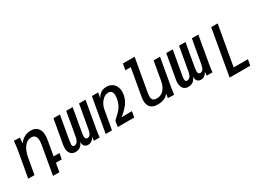

<svg xmlns="http://www.w3.org/2000/svg" viewBox="-39 -1599 3650 2653"><g transform="rotate(-30 1786.0 -272.0)"><path d="M62 -553.5 156.5 -550 148.5 -462Q185.5 -510 232 -534.8Q278.5 -559.5 331 -559.5Q403.5 -559.5 441 -517.2Q478.5 -475 478.5 -398.5Q478.5 -365 472 -330.5L430 -92H523.5L507 0H413.5L389.5 137.5H288L364.5 -298Q373 -349 373 -376Q373 -422 354.2 -448Q335.5 -474 291 -474Q243 -474 207 -442Q171 -410 149 -360.8Q127 -311.5 117.5 -257L72 0H-28L46 -417.5Q51.5 -450.5 54.5 -477.2Q57.5 -504 62 -553.5Z M1112.5 0H1020L1025 -58Q1005 -23.5 980.2 -7.2Q955.5 9 924.5 9Q891 9 870 -12Q849 -33 850 -82Q828 -30 795.8 -11Q763.5 8 722 8Q692 8 668.8 -6.2Q645.5 -20.5 632.2 -48.5Q619 -76.5 619 -116Q619 -138 623.5 -163.5L692 -550H795L728.5 -172.5Q722 -134.5 722 -116.5Q722 -95 729 -85.5Q736 -76 751 -76Q779 -76 799.5 -99Q820 -122 829 -172L895.5 -550H998.5L932 -172.5Q927 -142.5 927 -126.5Q927 -76 962.5 -76Q988.5 -76 1006.2 -98.5Q1024 -121 1033.5 -172L1100 -550H1203.5L1128 -119Q1117 -58 1112.5 0Z M1305 -550H1405.5L1389.5 -462.5Q1410.5 -507 1448.2 -533.5Q1486 -560 1540.5 -560Q1590.5 -560 1626.2 -538Q1662 -516 1680.2 -477.8Q1698.5 -439.5 1698.5 -391.5Q1698.5 -371.5 1694.5 -346.5Q1679.5 -260 1622.8 -194Q1566 -128 1512 -90.5L1680 -92.5L1663.5 0H1400.5L1415 -91Q1424 -100.5 1436.5 -112.2Q1449 -124 1455.5 -130Q1493.5 -165 1516.5 -191Q1539.5 -217 1558.2 -254.2Q1577 -291.5 1586 -342.5Q1591 -371.5 1591 -394.5Q1591 -477.5 1523.5 -477.5Q1480.5 -477.5 1446.2 -449.8Q1412 -422 1390.8 -383.8Q1369.5 -345.5 1364.5 -316L1308.5 0H1208Z M1888.5 -137.5Q1888.5 -167.5 1894 -196.5L1970 -626.5H1884L1901.5 -725H2088L1998 -214.5Q1990.5 -168.5 1990.5 -147.5Q1990.5 -110.5 2008 -91.2Q2025.5 -72 2069 -72Q2115.5 -72 2150.5 -96.2Q2185.5 -120.5 2207 -159.8Q2228.5 -199 2236.5 -244.5L2290 -550H2392L2315.5 -115.5Q2309.5 -84 2303.5 -36.5Q2302.5 -28.5 2298 3.5L2201 0L2210 -64Q2174.5 -24 2133 -8.2Q2091.5 7.5 2036 7.5Q1962 7.5 1925.2 -30.2Q1888.5 -68 1888.5 -137.5Z M2912.5 0H2820L2825 -58Q2805 -23.5 2780.2 -7.2Q2755.5 9 2724.5 9Q2691 9 2670 -12Q2649 -33 2650 -82Q2628 -30 2595.8 -11Q2563.5 8 2522 8Q2492 8 2468.8 -6.2Q2445.5 -20.5 2432.2 -48.5Q2419 -76.5 2419 -116Q2419 -138 2423.5 -163.5L2492 -550H2595L2528.5 -172.5Q2522 -134.5 2522 -116.5Q2522 -95 2529 -85.5Q2536 -76 2551 -76Q2579 -76 2599.5 -99Q2620 -122 2629 -172L2695.5 -550H2798.5L2732 -172.5Q2727 -142.5 2727 -126.5Q2727 -76 2762.5 -76Q2788.5 -76 2806.2 -98.5Q2824 -121 2833.5 -172L2900 -550H3003.5L2928 -119Q2917 -58 2912.5 0Z M3209 -550H3312L3199.5 87.5H3426.5L3410 181.5H3080.5Z"/></g></svg>

Font: JuliaMono MediumItalic
Style: Regular
Weight: 500
Italic angle: -9°
Monospace: yes
Designer: cormullion
Foundry: corm
Version: Version 0.049; ttfautohint (v1.8.4)